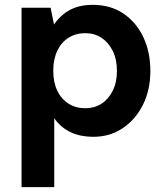

<svg xmlns="http://www.w3.org/2000/svg" viewBox="-20 -553 693 793"><path d="M69 220V-521H189L203 -452Q219 -475 241 -493.5Q263 -512 293 -522.5Q323 -533 363 -533Q436 -533 489 -497.5Q542 -462 571.5 -400.5Q601 -339 601 -260Q601 -181 570 -119.5Q539 -58 486 -23Q433 12 367 12Q309 12 268.5 -8.5Q228 -29 204 -65V220ZM332 -106Q370 -106 399 -124.5Q428 -143 445.5 -178Q463 -213 463 -260Q463 -308 445.5 -343Q428 -378 399 -397Q370 -416 332 -416Q293 -416 263 -397Q233 -378 216.5 -343Q200 -308 200 -261Q200 -213 216.5 -178.5Q233 -144 263 -125Q293 -106 332 -106Z"/></svg>

Font: DM Sans 10pt
Style: Bold
Weight: 700
Version: Version 4.004;gftools[0.9.30]